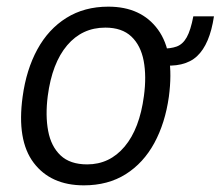

<svg xmlns="http://www.w3.org/2000/svg" viewBox="-20 -547 663 577"><path d="M232 10Q132.5 10 81.2 -57.8Q30 -125.5 48 -256.5Q59 -337.5 92.2 -398.5Q125.5 -459.5 179.5 -493.2Q233.5 -527 305.5 -527Q404.5 -527 454.8 -458Q505 -389 487.5 -256.5Q476.5 -177.5 443.8 -117.2Q411 -57 357.8 -23.5Q304.5 10 232 10ZM242 -53Q309.5 -53 354.5 -106.5Q399.5 -160 412.5 -258.5Q420.5 -317.5 411.8 -364Q403 -410.5 374.8 -437.2Q346.5 -464 296.5 -464Q227 -464 181.8 -410.8Q136.5 -357.5 123.5 -258.5Q116 -199.5 124.8 -153.2Q133.5 -107 162 -80Q190.5 -53 242 -53ZM457.5 -351.5 464.5 -401Q492.5 -400.5 511 -407.2Q529.5 -414 541.2 -435Q553 -456 561 -498H623Q610.5 -414 572.2 -378.2Q534 -342.5 457.5 -351.5Z"/></svg>

Font: Public Sans Light
Style: Italic
Weight: 300
Italic angle: -8°
Designer: The Public Sans project authors (U.S. Web Design System). Libre Franklin designed by Pablo Impallari and Rodrigo Fuenzal
Version: Version 1.007; ttfautohint (v1.8.1) -l 8 -r 50 -G 200 -x 14 